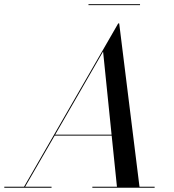

<svg xmlns="http://www.w3.org/2000/svg" viewBox="-65 -874 810 894"><path d="M347 -854.5V-850H587V-854.5ZM-45 -4.5V0H175V-4.5H52L189.5 -242.5H455L479.5 -4.5H365V0H655V-4.5H584.5L490 -765H485.5L47 -4.5ZM415 -634 454.5 -247H192Z"/></svg>

Font: Bodoni* 36pt
Style: Italic
Weight: 400
Italic angle: -13°
Version: Version 2.3